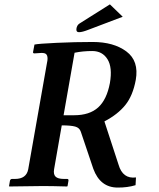

<svg xmlns="http://www.w3.org/2000/svg" viewBox="-20 -844 720 870"><path d="M478 -467.8Q490.2 -538.6 467 -575.7Q443.8 -612.8 397.9 -612.8Q356 -612.8 317.9 -605L268.1 -321.8H315.9Q385.7 -321.8 424.8 -357.2Q463.9 -392.6 478 -467.8ZM595.2 -481.9Q582 -410.2 547.6 -367.7Q513.2 -325.2 453.1 -293.9L517.1 -98.1Q536.1 -32.2 596.2 -40L594.2 -4.9Q557.1 6.3 513.2 5.9Q434.1 5.9 402.8 -79.1L346.2 -247.1Q340.3 -265.1 320.6 -270.5Q300.8 -275.9 259.8 -275.9L225.1 -77.1Q221.2 -54.2 231.7 -43.7Q242.2 -33.2 270 -33.2H284.2Q292 -33.2 290 -23.9L286.1 -1L284.2 1Q213.4 -1 174.8 -1L22 1L21 -1L24.9 -23.9Q26.4 -32.7 34.2 -33.2H47.9Q99.6 -33.2 107.9 -77.1L192.9 -559.1Q197.8 -580.1 193.4 -592Q189 -604 171.9 -604H166L136.2 -602.1Q128.4 -602.1 129.9 -608.9L136.2 -642.1Q153.3 -646 236.6 -649.9Q319.8 -653.8 399.9 -653.8Q495.1 -653.8 552.7 -610.8Q610.4 -567.9 595.2 -481.9ZM478 -824.2 536.1 -768.1 382.8 -710Q352.1 -697.8 337.9 -698.2Q325.7 -698.2 326.2 -710V-712.9Q328.1 -730 340.8 -737.8Z"/></svg>

Font: Linux Libertine
Style: Semibold Italic
Weight: 600
Italic angle: -11.5°
Designer: Philipp H. Poll
Foundry: Philipp H. Poll
Version: Version 5.1.2 ; ttfautohint (v0.9)